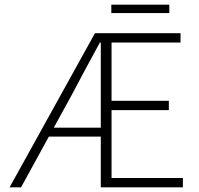

<svg xmlns="http://www.w3.org/2000/svg" viewBox="-20 -801 849 821"><path d="M283 -388 210 -255H411V-619H407Q376 -563 345.5 -505.5Q315 -448 283 -388ZM21 0 386 -659H752V-619H457V-370H702V-330H457V-40H762V0H411V-217H189L70 0ZM456 -745V-781H704V-745Z"/></svg>

Font: hySource Sans Pro Light
Style: Regular
Weight: 300
Designer: Paul D. Hunt
Foundry: Adobe Systems Incorporated
Version: Version 2.021;PS 2.000;hotconv 1.0.86;makeotf.lib2.5.63406